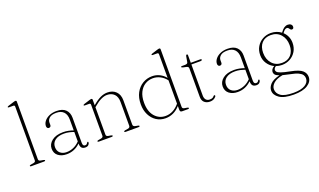

<svg xmlns="http://www.w3.org/2000/svg" viewBox="-93 -1283 3467 2086"><g transform="rotate(-20 1640.5 -240.5)"><path d="M162.5 -712V-46.5Q162.5 -27 187 -23L217 -18Q232.5 -15.5 232.5 -8Q232.5 0 219 0H69Q56.5 0 56.5 -8Q56.5 -15 71 -17.5L103 -23Q127.5 -27.5 127.5 -46V-667.5Q127.5 -684 111.5 -684H62.5Q49 -684 49 -690.5Q49 -696.5 61.5 -700.5L124.5 -720.5Q141.5 -726 150 -726Q162.5 -726 162.5 -712Z M342.5 -102.5Q342.5 -156 389.8 -192.8Q437 -229.5 519.5 -229.5Q552 -229.5 581.5 -223.2Q611 -217 636.5 -207.5V-331.5Q636.5 -391 607 -421.8Q577.5 -452.5 522.5 -452.5Q468 -452.5 442.8 -430.5Q417.5 -408.5 417.5 -379V-350Q417.5 -337.5 410.2 -331.2Q403 -325 392 -325Q381.5 -325 374.8 -333.2Q368 -341.5 368 -354Q368 -383.5 388.2 -410Q408.5 -436.5 445 -453.2Q481.5 -470 530 -470Q601.5 -470 636.5 -434.8Q671.5 -399.5 671.5 -341.5V-50Q671.5 -29.5 678.8 -21.2Q686 -13 697.5 -13Q712.5 -13 718 -19.5Q723.5 -26 727 -32Q731.5 -39.5 736.5 -39.5Q743 -39.5 743 -30.5Q743 -16.5 730.2 -3.2Q717.5 10 694 10Q665 10 650.8 -5.5Q636.5 -21 636.5 -56Q570 10 478 10Q419 10 380.8 -19.2Q342.5 -48.5 342.5 -102.5ZM382.5 -106.5Q382.5 -61 411.2 -36.5Q440 -12 484 -12Q525.5 -12 565 -29.2Q604.5 -46.5 636.5 -80V-189.5Q611.5 -198.5 583.5 -205Q555.5 -211.5 523.5 -211.5Q457 -211.5 419.8 -183Q382.5 -154.5 382.5 -106.5Z M944 -449.5V-386.5L945.5 -388Q998.5 -433 1039 -451.5Q1079.5 -470 1119 -470Q1180.5 -470 1217.8 -433Q1255 -396 1255 -330V-49.5Q1255 -27.5 1282.5 -22.5L1310 -17.5Q1324.5 -15 1324.5 -8Q1324.5 0 1312 0H1161Q1147.5 0 1147.5 -8Q1147.5 -15.5 1162.5 -18L1194.5 -23Q1220 -27 1220 -49.5V-323Q1220 -385 1188.5 -415.8Q1157 -446.5 1106.5 -446.5Q1075.5 -446.5 1038.8 -429.5Q1002 -412.5 956.5 -374L944 -363.5V-46.5Q944 -27 968.5 -23L998.5 -18Q1014 -15.5 1014 -8Q1014 0 1000.5 0H850.5Q838 0 838 -8Q838 -15 852.5 -17.5L884.5 -23Q909 -27.5 909 -46V-405Q909 -421.5 893 -421.5H844Q830.5 -421.5 830.5 -428Q830.5 -434 843 -438L906 -458Q923 -463.5 931.5 -463.5Q944 -463.5 944 -449.5Z M1417.5 -223Q1417.5 -300.5 1447.2 -355.8Q1477 -411 1526.5 -440.5Q1576 -470 1635.5 -470Q1682 -470 1722 -450Q1762 -430 1790 -394.5V-667.5Q1790 -684 1774 -684H1725Q1711.5 -684 1711.5 -690.5Q1711.5 -696.5 1724 -700.5L1787 -720.5Q1804 -726 1812.5 -726Q1825 -726 1825 -712V-46.5Q1825 -27 1849.5 -23L1879.5 -18Q1895 -15.5 1895 -8Q1895 0 1881.5 0H1817.5Q1801.5 0 1795.8 -5.8Q1790 -11.5 1790 -30V-70Q1718.5 10 1621 10Q1562 10 1516 -20Q1470 -50 1443.8 -102.8Q1417.5 -155.5 1417.5 -223ZM1457 -229Q1457 -126.5 1506.2 -70Q1555.5 -13.5 1630.5 -13.5Q1720 -13.5 1790 -96.5V-366.5Q1761 -404.5 1721 -425.5Q1681 -446.5 1637 -446.5Q1587 -446.5 1546 -421.5Q1505 -396.5 1481 -348Q1457 -299.5 1457 -229Z M2024 -436.5 1991 -443.5Q1977 -446.5 1972.8 -449.5Q1968.5 -452.5 1968.5 -456Q1968.5 -463 1979.5 -463H2014Q2045.5 -463 2048.5 -481L2060 -547Q2062.5 -562.5 2072.5 -562.5Q2082.5 -562.5 2082.5 -552.5V-463H2193Q2206 -463 2206 -454.5Q2206 -443.5 2185 -443.5H2082.5V-85.5Q2082.5 -52.5 2098 -35Q2113.5 -17.5 2140 -17.5Q2164.5 -17.5 2175 -24.2Q2185.5 -31 2190.5 -37.8Q2195.5 -44.5 2202.5 -44.5Q2210 -44.5 2210 -36Q2210 -25 2189 -10Q2168 5 2135 5Q2097 5 2072.2 -16.8Q2047.5 -38.5 2047.5 -82.5V-409.5Q2047.5 -420.5 2042.5 -427Q2037.5 -433.5 2024 -436.5Z M2320 -102.5Q2320 -156 2367.2 -192.8Q2414.5 -229.5 2497 -229.5Q2529.5 -229.5 2559 -223.2Q2588.5 -217 2614 -207.5V-331.5Q2614 -391 2584.5 -421.8Q2555 -452.5 2500 -452.5Q2445.5 -452.5 2420.2 -430.5Q2395 -408.5 2395 -379V-350Q2395 -337.5 2387.8 -331.2Q2380.5 -325 2369.5 -325Q2359 -325 2352.2 -333.2Q2345.5 -341.5 2345.5 -354Q2345.5 -383.5 2365.8 -410Q2386 -436.5 2422.5 -453.2Q2459 -470 2507.5 -470Q2579 -470 2614 -434.8Q2649 -399.5 2649 -341.5V-50Q2649 -29.5 2656.2 -21.2Q2663.5 -13 2675 -13Q2690 -13 2695.5 -19.5Q2701 -26 2704.5 -32Q2709 -39.5 2714 -39.5Q2720.5 -39.5 2720.5 -30.5Q2720.5 -16.5 2707.8 -3.2Q2695 10 2671.5 10Q2642.5 10 2628.2 -5.5Q2614 -21 2614 -56Q2547.5 10 2455.5 10Q2396.5 10 2358.2 -19.2Q2320 -48.5 2320 -102.5ZM2360 -106.5Q2360 -61 2388.8 -36.5Q2417.5 -12 2461.5 -12Q2503 -12 2542.5 -29.2Q2582 -46.5 2614 -80V-189.5Q2589 -198.5 2561 -205Q2533 -211.5 2501 -211.5Q2434.5 -211.5 2397.2 -183Q2360 -154.5 2360 -106.5Z M3070 -5Q3165.5 13.5 3200 44.2Q3234.5 75 3234.5 118Q3234.5 174 3178.2 209.5Q3122 245 3019 245Q2906.5 245 2853 208.2Q2799.5 171.5 2799.5 120Q2799.5 81.5 2831.8 47.2Q2864 13 2941 -6Q2905.5 -19 2894.2 -33Q2883 -47 2883 -63.5Q2883 -77.5 2891.2 -92.2Q2899.5 -107 2922 -120Q2876 -142 2847.8 -184.8Q2819.5 -227.5 2819.5 -281.5Q2819.5 -338 2845 -380.2Q2870.5 -422.5 2913.5 -446.2Q2956.5 -470 3008.5 -470Q3042.5 -470 3072.8 -459.8Q3103 -449.5 3127 -431L3133 -439.5Q3170 -491.5 3213 -491.5Q3235 -491.5 3248.2 -480.5Q3261.5 -469.5 3261.5 -453Q3261.5 -427 3239.5 -427Q3229 -427 3222.5 -435.5Q3216 -444 3209.5 -452.5Q3203 -461 3191.5 -461Q3181 -461 3169.2 -453.5Q3157.5 -446 3139.5 -420.5Q3166 -396 3181 -362.5Q3196 -329 3196 -290Q3196 -234 3170.5 -191.5Q3145 -149 3102 -125.2Q3059 -101.5 3007 -101.5Q2971.5 -101.5 2939 -113Q2914 -96.5 2914 -75.5Q2914 -64.5 2923 -53.5Q2932 -42.5 2965 -30.8Q2998 -19 3070 -5ZM3001.5 -449Q2933.5 -449 2895.8 -407.5Q2858 -366 2858 -294.5Q2858 -219 2901 -170.8Q2944 -122.5 3014 -122.5Q3081.5 -122.5 3119.5 -164.2Q3157.5 -206 3157.5 -277Q3157.5 -352.5 3114.5 -400.8Q3071.5 -449 3001.5 -449ZM2832.5 117Q2832.5 164 2876.2 194.8Q2920 225.5 3022.5 225.5Q3109.5 225.5 3155.5 197.5Q3201.5 169.5 3201.5 122.5Q3201.5 101 3189.5 82.8Q3177.5 64.5 3145.5 49.2Q3113.5 34 3053 22.5Q3005 13 2972.5 4Q2902.5 17.5 2867.5 48.2Q2832.5 79 2832.5 117Z"/></g></svg>

Font: Fraunces 9pt Thin
Style: Regular
Weight: 100
Version: Version 1.000;[b76b70a41]